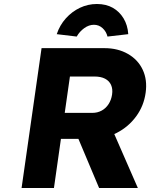

<svg xmlns="http://www.w3.org/2000/svg" viewBox="-20 -941 751 961"><path d="M88 0 188 -700H503Q570 -700 620.5 -671Q671 -642 694.5 -591.5Q718 -541 709 -477Q700 -411 661.5 -358.5Q623 -306 564.5 -276Q506 -246 438 -246H285L250 0ZM476 0 343 -316 521 -341 670 0ZM304 -376H442Q468 -376 489 -387.5Q510 -399 523.5 -420Q537 -441 541 -468Q545 -495 536 -515.5Q527 -536 506 -547Q485 -558 453 -558H330ZM364 -758 264 -770Q279 -815 309.5 -849Q340 -883 380 -902Q420 -921 465 -921Q511 -921 544.5 -902Q578 -883 598.5 -849Q619 -815 622 -770L518 -758Q512 -783 493.5 -800Q475 -817 450 -817Q425 -817 401.5 -800Q378 -783 364 -758Z"/></svg>

Font: Lexend
Style: Bold Italic
Weight: 700
Italic angle: -8.13011°
Designer: Bonnie Shaver-Troup, Thomas Jockin
Foundry: Lexend
Version: Version 1.007